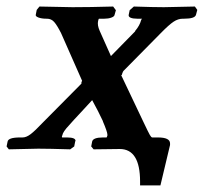

<svg xmlns="http://www.w3.org/2000/svg" viewBox="-24 -454 621 585"><path d="M340.8 0 261.2 1 253.9 -7.8 256.8 -22.9Q259.8 -35.2 290 -35.2H300.8Q301.3 -35.2 303.2 -41V-43.9Q303.2 -52.2 289.1 -85L290 -84Q275.4 -115.2 256.8 -148.9Q246.6 -137.2 222.4 -111.6Q198.2 -85.9 186 -71.8Q167.5 -52.2 166 -42Q163.1 -35.2 166 -35.2H180.2Q206.1 -35.2 206.1 -24.9Q205.1 -23.9 205.1 -22.9L202.1 -7.8L189.9 1Q125 -1 92.8 -1L2.9 1L-3.9 -7.8L-1 -22Q0.5 -35.2 37.1 -35.2H44.9Q56.2 -35.2 69.6 -45.4Q83 -55.7 106 -80.1L224.1 -199.2V-203.1L226.1 -208L162.1 -353Q149.9 -377 141.1 -387Q132.3 -397 119.1 -397H117.2Q103 -397 93.3 -400.6Q83.5 -404.3 85 -409.2L87.9 -423.8L96.2 -434.1L196.8 -432.1Q249.5 -432.1 320.8 -434.1L329.1 -422.9L325.2 -409.2Q324.7 -403.8 315.4 -400.4Q306.2 -397 293.9 -397H277.8Q276.4 -397 274.9 -390.1Q272 -377.4 279.8 -359.9L314 -283.2L388.2 -358.9H387.2Q401.9 -376.5 405.8 -392.1Q407.7 -397 409.2 -397H394Q380.9 -397 373.8 -400.1Q366.7 -403.3 368.2 -409.2L371.1 -422.9L383.8 -434.1Q444.8 -432.1 475.1 -432.1L569.8 -434.1L577.1 -423.8L573.2 -409.2Q570.3 -397 537.1 -397H533.2Q518.6 -397 504.9 -387.9Q491.2 -378.9 465.8 -353L352.1 -237.8Q350.6 -236.3 348.1 -229Q347.7 -228 347.7 -226.6Q346.7 -225.1 346.2 -225.1H345.2L414.1 -80.1Q428.2 -50.3 432.6 -42.7Q437 -35.2 439.9 -35.2H457Q494.1 -35.2 494.1 -17.1V-12.2L464.8 110.8H402.8V99.1Q402.8 0 340.8 0Z"/></svg>

Font: Linux Libertine
Style: Bold Italic
Weight: 700
Italic angle: -11.5°
Designer: Philipp H. Poll
Foundry: Philipp H. Poll
Version: Version 4.0.5